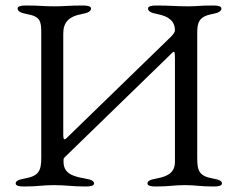

<svg xmlns="http://www.w3.org/2000/svg" viewBox="-20 -673 843 698"><path d="M210 -551C210 -590 228 -613 278 -622C301 -626 311 -633 311 -642C311 -650 299 -653 282 -653C228 -653 217 -650 176 -650C136 -650 127 -653 73 -653C56 -653 44 -650 44 -642C44 -633 54 -626 77 -622C127 -613 130 -597 130 -551V-99C130 -51 120 -33 70 -24C47 -20 37 -15 37 -6C37 2 49 5 66 5C120 5 133 0 176 0C222 0 239 5 293 5C310 5 322 2 322 -6C322 -15 312 -20 289 -24C243 -32 211 -43 211 -85C211 -97 210 -96 218 -104L606 -481C608 -483 611 -485 612 -485C616 -485 616 -477 616 -434V-85C616 -46 591 -32 549 -24C526 -20 516 -15 516 -6C516 2 528 5 545 5C599 5 610 0 652 0C693 0 704 5 758 5C775 5 787 2 787 -6C787 -15 777 -20 754 -24C704 -33 697 -51 697 -100V-552C697 -590 702 -613 752 -622C775 -626 785 -633 785 -642C785 -650 773 -653 756 -653C702 -653 699 -650 663 -650C618 -650 601 -653 547 -653C530 -653 518 -650 518 -642C518 -633 528 -626 551 -622C594 -614 616 -596 616 -562C616 -557 611 -549 601 -539L221 -170C214 -163 210 -167 210 -181Z"/></svg>

Font: EB Garamond 12
Style: Regular
Weight: 400
Version: Version 0.016+